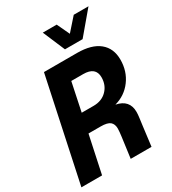

<svg xmlns="http://www.w3.org/2000/svg" viewBox="-217 -1034 1033 1150"><g transform="rotate(-30 300.0 -459.0)"><path d="M1 0 152 -710H381Q481 -710 533.5 -667Q586 -624 586 -546Q586 -466 542 -406.5Q498 -347 425 -327Q513 -310 513 -226Q513 -210 509.5 -184Q506 -158 503 -135L486 0H342L361 -141Q363 -156 364.5 -171Q366 -186 366 -196Q366 -227 348 -242.5Q330 -258 283 -258H199L144 0ZM226 -386H308Q365 -386 400 -421.5Q435 -457 435 -511Q435 -582 349 -582H267ZM580 -918 451 -765H329L264 -918H360L401 -831L478 -918Z"/></g></svg>

Font: Geist Mono
Style: Bold Italic
Weight: 700
Italic angle: -12°
Monospace: yes
Designer: Basement.studio, Andrés Briganti, Mateo Zaragoza
Foundry: Basement.studio, Vercel, Andrés Briganti, Guido Ferreyra, Mateo Zaragoza
Version: Version 1.500; ttfautohint (v1.8.4.7-5d5b)